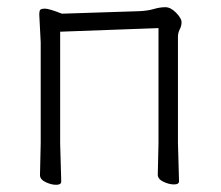

<svg xmlns="http://www.w3.org/2000/svg" viewBox="-20 -504 613 533"><path d="M91 -476Q94 -480 105 -480Q116 -480 152 -466L367 -473Q390 -474 407 -479Q424 -484 439 -484Q454 -484 469 -468.5Q484 -453 484 -442.5Q484 -432 479 -422.5Q474 -413 474 -402V-107L477 -1Q477 8 463 8Q449 8 433.5 0.5Q418 -7 418 -19L420 -107V-426L147 -416V-106L150 0Q150 9 136 9Q122 9 106.5 1.5Q91 -6 91 -18L93 -106V-386L89 -464Q89 -472 91 -476Z"/></svg>

Font: LXGW WenKai Light
Style: Regular
Weight: 300
Designer: LXGW / Fontworks Inc.
Foundry: LXGW / Fontworks Inc.
Version: Version 1.501; October 10, 2024